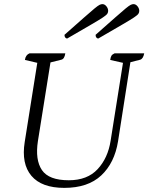

<svg xmlns="http://www.w3.org/2000/svg" viewBox="-20 -900 720 932"><path d="M292 12Q182 12 132.5 -46.5Q83 -105 100 -211L161 -595L101 -609Q104 -633 123 -641H297Q293 -613 277 -610L225 -597L164 -215Q150 -124 183.5 -74.5Q217 -25 314 -25Q404 -25 454 -79Q504 -133 517 -217L577 -595L515 -609Q517 -623 521 -629.5Q525 -636 536 -641H680Q675 -614 660 -610L613 -598L553 -214Q536 -109 471.5 -48.5Q407 12 292 12ZM306 -713Q301 -713 297 -717.5Q293 -722 293 -731Q353 -784 387.5 -814.5Q422 -845 439 -859Q456 -873 463.5 -876.5Q471 -880 477 -880Q488 -880 496.5 -869.5Q505 -859 505 -847Q505 -840 501 -833.5Q497 -827 479 -815Q461 -803 420.5 -779.5Q380 -756 306 -713ZM457 -713Q452 -713 448 -717.5Q444 -722 444 -731Q504 -784 538.5 -814.5Q573 -845 590 -859Q607 -873 614.5 -876.5Q622 -880 628 -880Q639 -880 647.5 -869.5Q656 -859 656 -847Q656 -840 652 -833.5Q648 -827 630 -815Q612 -803 571.5 -779.5Q531 -756 457 -713Z"/></svg>

Font: Petrona Light
Style: Italic
Weight: 300
Italic angle: -9°
Designer: Ringo R. Seeber
Foundry: Ringo R. Seeber
Version: Version 2.001; ttfautohint (v1.8.3)